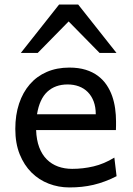

<svg xmlns="http://www.w3.org/2000/svg" viewBox="-20 -801 575 833"><path d="M136.7 -236.8Q138.2 -193.8 150.1 -162.1Q162.1 -130.4 182.9 -109.6Q203.6 -88.9 231.7 -78.6Q259.8 -68.4 293 -68.4Q340.3 -68.4 385.7 -79.1Q431.2 -89.8 476.1 -117.2L485.8 -36.6Q460 -23.4 435.1 -14.2Q410.2 -4.9 385.3 1Q360.4 6.8 334.7 9.5Q309.1 12.2 280.8 12.2Q233.9 12.2 191.4 -4.2Q148.9 -20.5 116.7 -52.5Q84.5 -84.5 65.4 -131.8Q46.4 -179.2 46.4 -241.7Q46.4 -302.2 62.7 -351.3Q79.1 -400.4 109.4 -435.3Q139.6 -470.2 183.1 -489Q226.6 -507.8 280.8 -507.8Q320.8 -507.8 351.6 -498.3Q382.3 -488.8 404.8 -471.9Q427.2 -455.1 442.4 -432.6Q457.5 -410.2 466.6 -384.3Q475.6 -358.4 479.5 -330.3Q483.4 -302.2 483.4 -274.9V-255.9Q483.4 -243.7 482.9 -236.8ZM273.4 -434.6Q219.7 -434.6 185.5 -403.1Q151.4 -371.6 140.6 -305.2H395.5Q395.5 -336.4 386.5 -360.6Q377.4 -384.8 361.1 -401.4Q344.7 -418 322.3 -426.3Q299.8 -434.6 273.4 -434.6ZM70.3 -571.3 236.3 -781.2H319.3L485.4 -571.3H412.1L277.8 -708L143.6 -571.3Z"/></svg>

Font: Andika APac
Style: Regular
Weight: 400
Designer: Victor Gaultney, Annie Olsen, Julie Remington, Don Collingsworth, Eric Hays, Becca Hirsbrunner
Foundry: SIL International
Version: Version 5.000